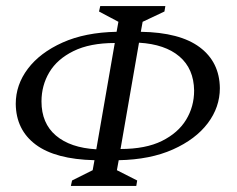

<svg xmlns="http://www.w3.org/2000/svg" viewBox="-20 -597 783 634"><path d="M214 17 218 -1 286 -35 292 -68Q163 -71 98 -119.5Q33 -168 32 -254Q32 -317 72 -370Q112 -423 186.5 -456.5Q261 -490 365 -492L371 -525L307 -559L311 -577H526L523 -559L451 -525L445 -492Q574 -490 639.5 -441Q705 -392 706 -306Q706 -243 666 -190Q626 -137 551 -103.5Q476 -70 372 -68L366 -35L433 -1L430 17ZM621 -298Q620 -370 572.5 -410.5Q525 -451 439 -456L378 -105Q461 -105 514.5 -131.5Q568 -158 594.5 -201.5Q621 -245 621 -298ZM117 -262Q117 -190 164.5 -149.5Q212 -109 298 -104L359 -455Q277 -455 223 -428.5Q169 -402 143 -358.5Q117 -315 117 -262Z"/></svg>

Font: Spectral SC
Style: Italic
Weight: 400
Italic angle: -10°
Designer: Jean-Baptiste Levee
Foundry: Production Type
Version: Version 2.001